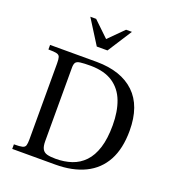

<svg xmlns="http://www.w3.org/2000/svg" viewBox="-158 -1022 1040 1145"><g transform="rotate(20 362.5 -450.0)"><path d="M50 0V-29Q87 -29 103 -33Q119 -37 123 -50Q127 -63 127 -89V-571Q127 -597 123 -610Q119 -623 103 -627Q87 -631 50 -631V-660H347Q502 -659 586.5 -578.5Q671 -498 671 -341Q671 -227 630 -151.5Q589 -76 511 -38Q433 0 323 0ZM313 -33Q368 -33 414 -48.5Q460 -64 494 -99.5Q528 -135 546.5 -193.5Q565 -252 565 -337Q565 -424 540.5 -488.5Q516 -553 462.5 -589Q409 -625 322 -626Q277 -626 255 -623Q233 -620 226 -609.5Q219 -599 219 -577V-110Q219 -78 228.5 -61Q238 -44 258.5 -38.5Q279 -33 313 -33ZM315 -746 218 -900H255L352 -807L445 -900H482L383 -746Z"/></g></svg>

Font: Frank Ruhl Libre
Style: Regular
Weight: 400
Designer: Yanek Iontef
Foundry: Fontef
Version: Version 6.004